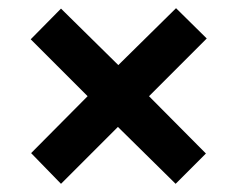

<svg xmlns="http://www.w3.org/2000/svg" viewBox="-20 -588 581 469"><path d="M410 -568 485 -494 344 -353 483 -213 409 -139 268 -278 129 -139 56 -214 194 -353 55 -492 129 -567 269 -429Z"/></svg>

Font: Noto Sans Khmer UI SemiCondensed
Style: Bold
Weight: 700
Width: 4
Designer: Danh Hong and the Monotype Design Team
Foundry: Monotype Imaging Inc.
Version: Version 2.002; ttfautohint (v1.8.4.7-5d5b)